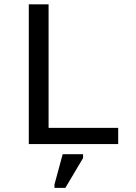

<svg xmlns="http://www.w3.org/2000/svg" viewBox="-20 -679 640 905"><path d="M115.7 0V-658.7H209V-76.2H537.1V0ZM236.8 206.5V190.4L275.4 47.9H371.6V65.9L288.1 206.5Z"/></svg>

Font: Cousine
Style: Regular
Weight: 400
Monospace: yes
Designer: Steve Matteson
Foundry: Monotype Imaging Inc.
Version: Version 1.21